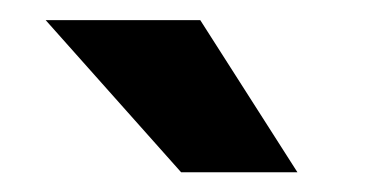

<svg xmlns="http://www.w3.org/2000/svg" viewBox="-20 -770 371 191"><path d="M179.2 -750H25.4L160.2 -598.6H275.9Z"/></svg>

Font: Shabnam
Style: Bold
Weight: 700
Foundry: DejaVu fonts team - Redesigned by Saber Rastikerdar - Based on Vazir font
Version: Version 5.0.1